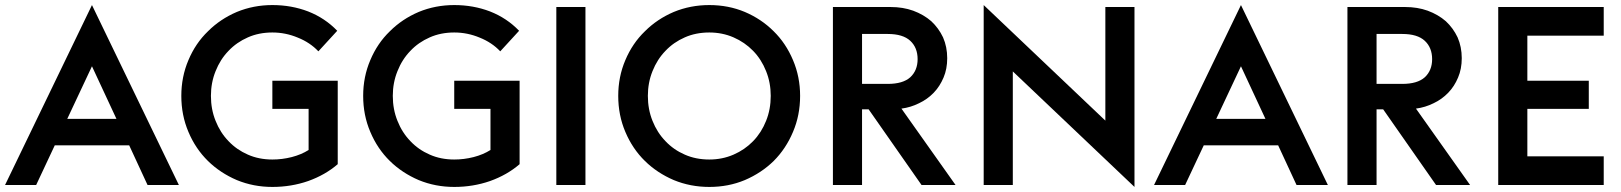

<svg xmlns="http://www.w3.org/2000/svg" viewBox="-30 -738 6468 766"><path d="M336.9 -717.8Q423.8 -538.1 683.6 0Q652.3 0 558.6 0Q540 -39.1 485.4 -158.2Q411.1 -158.2 188.5 -158.2Q169.9 -118.2 114.3 0Q83 0 -9.8 0Q77.1 -179.7 336.9 -717.8ZM238.3 -263.7Q287.1 -263.7 434.6 -263.7Q410.2 -316.4 336.9 -473.6Q312.5 -421.9 238.3 -263.7Z M1056.6 7.8Q981.4 7.8 915 -19.5Q848.6 -47.9 799.8 -95.7Q750 -144.5 721.7 -211.9Q693.4 -278.3 693.4 -355.5Q693.4 -431.6 721.7 -498Q750 -565.4 799.8 -613.3Q848.6 -662.1 915 -690.4Q981.4 -717.8 1056.6 -717.8Q1132.8 -717.8 1199.2 -692.4Q1266.6 -666 1315.4 -615.2Q1290 -587.9 1240.2 -533.2Q1207 -568.4 1158.2 -587.9Q1109.4 -608.4 1056.6 -608.4Q1002.9 -608.4 959 -588.9Q914.1 -569.3 881.8 -535.2Q848.6 -501 830.1 -454.1Q811.5 -408.2 811.5 -355.5Q811.5 -301.8 830.1 -255.9Q848.6 -209 881.8 -174.8Q914.1 -140.6 959 -121.1Q1002.9 -101.6 1056.6 -101.6Q1095.7 -101.6 1133.8 -111.3Q1171.9 -121.1 1201.2 -139.6Q1201.2 -194.3 1201.2 -303.7Q1165 -303.7 1056.6 -303.7Q1056.6 -332 1056.6 -416Q1122.1 -416 1317.4 -416Q1317.4 -333 1317.4 -83Q1267.6 -40 1199.2 -15.6Q1131.8 7.8 1056.6 7.8Z M1782.2 7.8Q1707 7.8 1640.6 -19.5Q1574.2 -47.9 1525.4 -95.7Q1475.6 -144.5 1447.3 -211.9Q1418.9 -278.3 1418.9 -355.5Q1418.9 -431.6 1447.3 -498Q1475.6 -565.4 1525.4 -613.3Q1574.2 -662.1 1640.6 -690.4Q1707 -717.8 1782.2 -717.8Q1858.4 -717.8 1924.8 -692.4Q1992.2 -666 2041 -615.2Q2015.6 -587.9 1965.8 -533.2Q1932.6 -568.4 1883.8 -587.9Q1835 -608.4 1782.2 -608.4Q1728.5 -608.4 1684.6 -588.9Q1639.6 -569.3 1607.4 -535.2Q1574.2 -501 1555.7 -454.1Q1537.1 -408.2 1537.1 -355.5Q1537.1 -301.8 1555.7 -255.9Q1574.2 -209 1607.4 -174.8Q1639.6 -140.6 1684.6 -121.1Q1728.5 -101.6 1782.2 -101.6Q1821.3 -101.6 1859.4 -111.3Q1897.5 -121.1 1926.8 -139.6Q1926.8 -194.3 1926.8 -303.7Q1890.6 -303.7 1782.2 -303.7Q1782.2 -332 1782.2 -416Q1847.7 -416 2043 -416Q2043 -333 2043 -83Q1993.2 -40 1924.8 -15.6Q1857.4 7.8 1782.2 7.8Z M2189.5 -710Q2218.8 -710 2305.7 -710Q2305.7 -532.2 2305.7 0Q2276.4 0 2189.5 0Q2189.5 -177.7 2189.5 -710Z M2799.8 -101.6Q2851.6 -101.6 2896.5 -121.1Q2941.4 -140.6 2974.6 -174.8Q3007.8 -209 3026.4 -255.9Q3044.9 -301.8 3044.9 -355.5Q3044.9 -408.2 3026.4 -454.1Q3007.8 -501 2974.6 -535.2Q2941.4 -569.3 2896.5 -588.9Q2851.6 -608.4 2799.8 -608.4Q2746.1 -608.4 2702.1 -588.9Q2657.2 -569.3 2625 -535.2Q2591.8 -501 2573.2 -454.1Q2554.7 -408.2 2554.7 -355.5Q2554.7 -301.8 2573.2 -255.9Q2591.8 -209 2625 -174.8Q2657.2 -140.6 2702.1 -121.1Q2746.1 -101.6 2799.8 -101.6ZM2799.8 7.8Q2724.6 7.8 2658.2 -19.5Q2591.8 -47.9 2543 -95.7Q2493.2 -144.5 2464.8 -211.9Q2436.5 -278.3 2436.5 -355.5Q2436.5 -431.6 2464.8 -498Q2493.2 -565.4 2543 -613.3Q2591.8 -662.1 2658.2 -690.4Q2724.6 -717.8 2799.8 -717.8Q2876 -717.8 2941.4 -690.4Q3007.8 -662.1 3056.6 -613.3Q3105.5 -565.4 3133.8 -498Q3162.1 -431.6 3162.1 -355.5Q3162.1 -278.3 3133.8 -211.9Q3105.5 -144.5 3056.6 -95.7Q3007.8 -47.9 2941.4 -19.5Q2876 7.8 2799.8 7.8Z M3435.5 -301.8Q3428.7 -301.8 3409.2 -301.8Q3409.2 -226.6 3409.2 0Q3379.9 0 3293 0Q3293 -177.7 3293 -710Q3350.6 -710 3523.4 -710Q3572.3 -710 3613.3 -695.3Q3655.3 -679.7 3685.5 -653.3Q3714.8 -626 3732.4 -588.9Q3749 -550.8 3749 -505.9Q3749 -462.9 3734.4 -428.7Q3719.7 -393.6 3695.3 -368.2Q3669.9 -341.8 3636.7 -326.2Q3603.5 -309.6 3566.4 -304.7Q3637.7 -203.1 3782.2 0Q3748 0 3646.5 0Q3593.8 -75.2 3435.5 -301.8ZM3511.7 -403.3Q3572.3 -403.3 3601.6 -429.7Q3630.9 -457 3630.9 -502Q3630.9 -547.9 3601.6 -575.2Q3572.3 -602.5 3511.7 -602.5Q3477.5 -602.5 3409.2 -602.5Q3409.2 -552.7 3409.2 -403.3Q3434.6 -403.3 3511.7 -403.3Z M4010.7 -453.1Q4010.7 -339.8 4010.7 0Q3981.4 0 3894.5 0Q3894.5 -179.7 3894.5 -717.8Q4015.6 -602.5 4379.9 -256.8Q4379.9 -370.1 4379.9 -710Q4408.2 -710 4496.1 -710Q4496.1 -530.3 4496.1 7.8Q4374 -107.4 4010.7 -453.1Z M4920.9 -717.8Q5007.8 -538.1 5267.6 0Q5236.3 0 5142.6 0Q5124 -39.1 5069.3 -158.2Q4995.1 -158.2 4772.5 -158.2Q4753.9 -118.2 4698.2 0Q4667 0 4574.2 0Q4661.1 -179.7 4920.9 -717.8ZM4822.3 -263.7Q4871.1 -263.7 5018.6 -263.7Q4994.1 -316.4 4920.9 -473.6Q4896.5 -421.9 4822.3 -263.7Z M5488.3 -301.8Q5481.4 -301.8 5461.9 -301.8Q5461.9 -226.6 5461.9 0Q5432.6 0 5345.7 0Q5345.7 -177.7 5345.7 -710Q5403.3 -710 5576.2 -710Q5625 -710 5666 -695.3Q5708 -679.7 5738.3 -653.3Q5767.6 -626 5785.2 -588.9Q5801.8 -550.8 5801.8 -505.9Q5801.8 -462.9 5787.1 -428.7Q5772.5 -393.6 5748 -368.2Q5722.7 -341.8 5689.5 -326.2Q5656.2 -309.6 5619.1 -304.7Q5690.4 -203.1 5835 0Q5800.8 0 5699.2 0Q5646.5 -75.2 5488.3 -301.8ZM5564.5 -403.3Q5625 -403.3 5654.3 -429.7Q5683.6 -457 5683.6 -502Q5683.6 -547.9 5654.3 -575.2Q5625 -602.5 5564.5 -602.5Q5530.3 -602.5 5461.9 -602.5Q5461.9 -552.7 5461.9 -403.3Q5487.3 -403.3 5564.5 -403.3Z M5947.3 -710Q6052.7 -710 6368.2 -710Q6368.2 -681.6 6368.2 -595.7Q6292 -595.7 6063.5 -595.7Q6063.5 -550.8 6063.5 -416Q6125 -416 6308.6 -416Q6308.6 -387.7 6308.6 -303.7Q6247.1 -303.7 6063.5 -303.7Q6063.5 -256.8 6063.5 -114.3Q6139.6 -114.3 6368.2 -114.3Q6368.2 -85.9 6368.2 0Q6262.7 0 5947.3 0Q5947.3 -177.7 5947.3 -710Z"/></svg>

Font: SSportsD
Style: Medium
Weight: 400
Designer: Swiss Typefaces
Version: Version 1.000